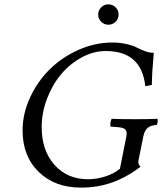

<svg xmlns="http://www.w3.org/2000/svg" viewBox="-20 -854 746 884"><path d="M497.1 -658.2Q533.2 -658.2 563.7 -650.9Q594.2 -643.6 611.1 -634.5Q627.9 -625.5 648.4 -618.2Q668.9 -610.8 688 -610.8Q679.2 -513.7 679.2 -462.9L648.9 -457Q631.8 -619.1 466.8 -619.1Q410.2 -619.1 356 -589.6Q301.8 -560.1 261.5 -512.2Q221.2 -464.4 196.5 -399.7Q171.9 -335 171.9 -268.1Q171.9 -161.6 230.7 -95.2Q289.6 -28.8 384.8 -28.8Q425.3 -28.8 465.3 -41.7Q505.4 -54.7 532.2 -77.1L562 -227.1Q563 -231 563 -240.2Q563 -254.4 552.7 -261Q542.5 -267.6 517.1 -269L488.8 -271Q485.8 -291 494.1 -307.1Q522.9 -305.2 601.1 -305.2Q679.2 -305.2 704.1 -307.1Q707 -304.2 705.8 -293.2Q704.6 -282.2 701.2 -278.8Q674.3 -277.3 659.9 -265.1Q645.5 -252.9 640.1 -227.1L617.2 -113.8Q614.7 -98.1 627 -85.9Q561 -36.6 494.9 -13.4Q428.7 9.8 353 9.8Q232.4 9.8 158.2 -62.5Q84 -134.8 84 -252.9Q84 -330.6 118.4 -405Q152.8 -479.5 209 -534.9Q265.1 -590.3 341.3 -624.3Q417.5 -658.2 497.1 -658.2ZM445.8 -753.9Q432.1 -767.6 432.1 -787.1Q432.1 -806.6 445.8 -820.3Q459.5 -834 479 -834Q498.5 -834 512.2 -820.3Q525.9 -806.6 525.9 -787.1Q525.9 -767.6 512.2 -753.9Q498.5 -740.2 479 -740.2Q459.5 -740.2 445.8 -753.9Z"/></svg>

Font: Common Serif
Style: Italic
Weight: 400
Italic angle: -12°
Designer: Philipp H. Poll, Khaled Hosny
Foundry: Stefan Peev, Context Ltd.
Version: Version 1.026